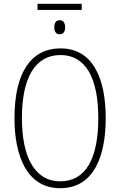

<svg xmlns="http://www.w3.org/2000/svg" viewBox="-20 -978 631 1008"><path d="M409 -958H177V-926H409ZM293 -872C276 -872 265 -860 265 -835C265 -810 276 -798 293 -798C311 -798 322 -810 322 -835C322 -859 311 -872 293 -872ZM535 -358C535 -574 463 -724 298 -724C141 -724 56 -594 56 -358C56 -161 120 10 296 10C472 10 535 -156 535 -358ZM95 -358C95 -564 161 -689 298 -689C429 -689 496 -570 496 -358C496 -147 431 -26 296 -26C164 -26 95 -151 95 -358Z"/></svg>

Font: Noto Sans Condensed ExtraLight
Style: Regular
Weight: 200
Width: 3
Designer: Monotype Design Team
Foundry: Monotype Imaging Inc.
Version: Version 2.013